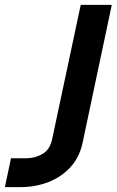

<svg xmlns="http://www.w3.org/2000/svg" viewBox="-60 -765 477 785"><path d="M-40 0 -15 -118H49Q83 -118 113.5 -135.5Q144 -153 153 -195L270 -745H397L277 -178Q264 -121 228 -81.5Q192 -42 139 -21Q86 0 24 0Z"/></svg>

Font: Plus Jakarta Display Medium
Style: Italic
Weight: 500
Italic angle: -12°
Designer: Gumpita Rahayu
Foundry: Tokotype Studio
Version: Version 1.000